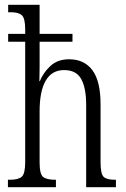

<svg xmlns="http://www.w3.org/2000/svg" viewBox="-20 -780 525 800"><path d="M13 0V-31H21Q56 -31 70.5 -43.5Q85 -56 85 -105V-606H14V-639H85V-657Q85 -704 71 -716.5Q57 -729 26 -729H14V-760H145V-639H282V-606H145V-499Q145 -484 144.5 -467.5Q144 -451 144 -442H146Q160 -477 190 -505Q220 -533 268 -533Q331 -533 365 -487.5Q399 -442 399 -345V-104Q399 -56 411.5 -43.5Q424 -31 459 -31H463V0H339V-344Q339 -413 318.5 -450.5Q298 -488 247 -488Q196 -488 170.5 -444Q145 -400 145 -316V-103Q145 -54 160 -42.5Q175 -31 210 -31H213V0Z"/></svg>

Font: Noto Serif Sinhala ExtraCondensed Light
Style: Regular
Weight: 300
Width: 2
Designer: Jelle Bosma - Monotype Design Team
Foundry: Monotype Imaging Inc.
Version: Version 2.007; ttfautohint (v1.8.4.7-5d5b)